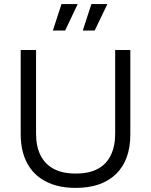

<svg xmlns="http://www.w3.org/2000/svg" viewBox="-20 -904 737 937"><path d="M349 13Q297 13 255 1.5Q213 -10 180.5 -32Q148 -54 126 -85.5Q104 -117 92.5 -158Q81 -199 81 -248V-660H156V-252Q156 -190 177.5 -146.5Q199 -103 242 -80Q285 -57 349 -57Q414 -57 456.5 -79.5Q499 -102 520.5 -146Q542 -190 542 -252V-660H616V-248Q616 -123 546.5 -55Q477 13 349 13ZM298 -755H238L280 -884H359ZM442 -755H384L426 -884H504Z"/></svg>

Font: Bricolage Grotesque 24pt Light
Style: Regular
Weight: 300
Designer: Mathieu Triay
Foundry: Atelier Triay
Version: Version 1.001;gftools[0.9.33.dev8+g029e19f]